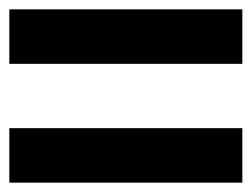

<svg xmlns="http://www.w3.org/2000/svg" viewBox="-20 -566 540 412"><path d="M0 -429V-546H500V-429ZM0 -174V-291H500V-174Z"/></svg>

Font: Murecho
Style: Bold
Weight: 700
Designer: Neil Summerour
Foundry: Positype
Version: Version 1.010; ttfautohint (v1.8.3)